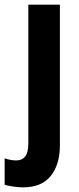

<svg xmlns="http://www.w3.org/2000/svg" viewBox="-59 -567 341 827"><path d="M40 240Q21 240 -2.5 236.5Q-26 233 -39 229V115Q-13 124 11 124Q36 124 49.5 107Q63 90 63 50V-547H199V59Q199 142 159.5 191Q120 240 40 240Z"/></svg>

Font: Noto Sans Arabic Cond
Style: Bold
Weight: 700
Width: 3
Designer: Monotype Design Team, Nadine Chahine, Nizar Qandah and Khaled Hosny
Foundry: Monotype Imaging Inc.
Version: Version 2.012; ttfautohint (v1.8.4.7-5d5b)